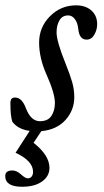

<svg xmlns="http://www.w3.org/2000/svg" viewBox="-52 -485 392 725"><path d="M31.2 220.2Q-32.2 220.2 -32.2 179.7Q-32.2 158.7 -5.4 158.7Q11.2 158.7 26.9 173.3Q43.5 188.5 53.2 188.5Q61.5 188.5 67.1 182.1Q72.8 175.8 72.8 163.6Q72.8 122.6 6.8 91.8L60.1 9.3Q16.1 3.4 -5.4 -25.4Q-12.7 -45.9 -12.7 -94.7Q-12.7 -106.9 -8.5 -111.8Q-4.4 -116.7 5.4 -116.7Q30.8 -116.7 45.9 -76.2Q64.5 -27.3 98.6 -27.3Q128.9 -27.3 142.1 -47.4Q155.3 -67.4 155.3 -96.2Q155.3 -132.3 124 -202.6Q95.7 -265.6 95.7 -324.2Q95.7 -382.3 136.7 -423.6Q177.7 -464.8 234.9 -464.8Q271.5 -464.8 293.2 -445.3Q314.9 -425.8 314.9 -393.6Q314.9 -372.6 304.2 -354Q293.5 -335.4 274.9 -335.4Q247.6 -335.4 243.7 -375Q241.2 -398.9 230.7 -412.8Q220.2 -426.8 205.6 -426.8Q183.1 -426.8 172.4 -408Q161.6 -389.2 161.6 -362.8Q161.6 -329.1 195.3 -245.6Q212.9 -202.1 220.7 -174.3Q228.5 -146.5 228.5 -118.2Q228.5 -69.3 195.8 -32.5Q163.1 4.4 104 10.3L74.7 54.2Q134.8 101.6 134.8 148.9Q134.8 180.2 106.9 200.2Q79.1 220.2 31.2 220.2Z"/></svg>

Font: Elstob 6pt
Style: Italic
Weight: 400
Italic angle: -20°
Designer: Peter S. Baker
Version: Version 1.015